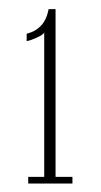

<svg xmlns="http://www.w3.org/2000/svg" viewBox="-20 -764 228 432"><path d="M43.5 -351V-366H79.5V-691Q77.5 -686 63.2 -679.5Q49 -673 40 -671.5V-688Q51 -691 58.8 -695.5Q66.5 -700 72.5 -706.5Q78.5 -713 82.8 -722Q87 -731 89.5 -743.5H105V-366H143V-351Z"/></svg>

Font: Imbue 48pt Thin
Style: Regular
Weight: 250
Designer: Tyler Finck
Foundry: Etcetera Type Company
Version: Version 1.102